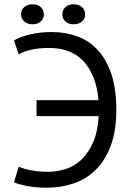

<svg xmlns="http://www.w3.org/2000/svg" viewBox="-20 -861 617 893"><path d="M150 -395H438Q433 -456 414 -502.5Q395 -549 365 -579.5Q335 -610 295.5 -624Q256 -638 210 -638Q163 -638 126.5 -630Q90 -622 67 -608L45 -673Q76 -691 122 -701.5Q168 -712 220 -712Q284 -712 339 -692Q394 -672 434.5 -628.5Q475 -585 498 -516Q521 -447 521 -350Q521 -252 495 -183Q469 -114 424.5 -70.5Q380 -27 321.5 -7.5Q263 12 199 12Q149 12 110.5 5Q72 -2 45 -13L67 -86Q90 -75 127 -68.5Q164 -62 204 -62Q244 -62 284.5 -74.5Q325 -87 358 -118Q391 -149 413 -199Q435 -249 439 -321H150ZM78 -794Q78 -815 93 -828Q108 -841 132 -841Q155 -841 169.5 -828Q184 -815 184 -794Q184 -774 169.5 -761Q155 -748 132 -748Q108 -748 93 -761Q78 -774 78 -794ZM270 -794Q270 -815 284.5 -828Q299 -841 322 -841Q346 -841 361 -828Q376 -815 376 -794Q376 -774 361 -761Q346 -748 322 -748Q299 -748 284.5 -761Q270 -774 270 -794Z"/></svg>

Font: PTSans
Style: Regular
Weight: 400
Designer: A.Korolkova, O.Umpeleva, V.Yefimov
Foundry: ParaType Ltd
Version: Version 2.003W OFL